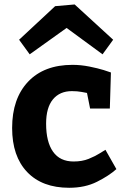

<svg xmlns="http://www.w3.org/2000/svg" viewBox="-20 -845 565 874"><path d="M294.9 9.8Q171.9 9.8 103.5 -62Q35.2 -133.8 35.2 -262.2Q35.2 -396 107.7 -472.9Q180.2 -549.8 310.1 -549.8Q348.1 -549.8 387 -542Q425.8 -534.2 451.9 -526.1Q478 -518.1 484.9 -515.1L480 -351.1H390.1L376 -421.9Q371.1 -422.9 351.6 -426.5Q332 -430.2 307.1 -430.2Q252 -430.2 220.9 -392.6Q189.9 -355 189.9 -282.2Q189.9 -199.2 221.4 -154.5Q252.9 -109.9 314.9 -109.9Q354 -109.9 383.5 -121.8Q413.1 -133.8 433.1 -146.5Q453.1 -159.2 460 -163.1L509.8 -75.2Q476.1 -44.9 421.6 -17.6Q367.2 9.8 294.9 9.8ZM231 -816.9 319.8 -824.7 495.1 -664.1 446.8 -597.7 283.2 -717.8 115.2 -597.7 66.9 -664.1Z"/></svg>

Font: Kadwa
Style: Regular
Weight: 400
Designer: Sol Matas
Foundry: Sol Matas
Version: Version 1.000;PS 001.000;hotconv 1.0.70;makeotf.lib2.5.58329